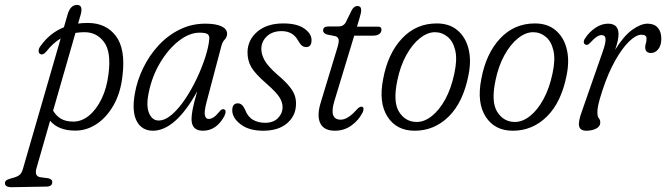

<svg xmlns="http://www.w3.org/2000/svg" viewBox="-126 -536 2772 799"><path d="M67.5 -322.5Q52.5 -304 40 -312Q34 -316.5 34.8 -326.2Q35.5 -336 43.5 -345.5Q81.5 -399 140 -422.5L154.5 -473Q166 -515.5 194.5 -515.5Q220.5 -515.5 210 -476L199 -438Q218.5 -440.5 239.5 -440.5Q315 -440.5 356 -386.5Q397 -332.5 384 -223Q376.5 -151.5 347.5 -99.8Q318.5 -48 276.2 -20Q234 8 186.5 7.5Q117 7.5 82.5 -33.5L25.5 165Q16.5 197.5 42 201.5L72.5 205.5Q91.5 208.5 91.5 222Q91.5 240 68 240.5L-76 243Q-105.5 243.5 -105.5 226Q-105.5 219.5 -100.2 215Q-95 210.5 -79 206Q-55 200.5 -45 192.2Q-35 184 -30.5 166.5L126.5 -376Q94 -356.5 67.5 -322.5ZM226 -402Q206 -402 188 -399L95 -75.5Q107.5 -54 127.5 -42Q147.5 -30 179.5 -30Q214 -30 244.5 -55Q275 -80 296.8 -124.8Q318.5 -169.5 325.5 -228Q337.5 -320 307 -361Q276.5 -402 226 -402Z M733 -109Q723 -70 726.8 -55.5Q730.5 -41 742 -41Q752 -41 762.8 -47.8Q773.5 -54.5 788 -72.5Q797.5 -84.5 806.5 -81Q818.5 -76.5 807.5 -52.5Q774.5 8 718.5 8Q671 8 671 -40.5Q671 -55.5 675.5 -80.2Q680 -105 695 -156.5Q649 -73 602.5 -32.5Q556 8 510.5 8Q464.5 8 443.2 -31.5Q422 -71 435 -146Q444.5 -201 469.8 -253Q495 -305 533.5 -346.8Q572 -388.5 621.5 -413Q671 -437.5 728.5 -437.5Q773 -437.5 796.2 -426.2Q819.5 -415 819 -395Q818.5 -381 809 -371.2Q799.5 -361.5 795.5 -345.5ZM492.5 -148.5Q481.5 -95 494.5 -64.8Q507.5 -34.5 534 -34.5Q560.5 -34.5 589 -59Q617.5 -83.5 644.2 -123.2Q671 -163 692.8 -209Q714.5 -255 728.5 -298.8Q742.5 -342.5 745 -374.5Q746 -388 737.8 -394Q729.5 -400 704.5 -400Q662 -400 618 -365.8Q574 -331.5 540 -274.2Q506 -217 492.5 -148.5Z M977 -25Q1012 -25 1031 -44.8Q1050 -64.5 1050 -90Q1050 -110 1037 -131Q1024 -152 983.5 -187.5Q935.5 -229 919.5 -257Q903.5 -285 904 -320.5Q905.5 -371 945.5 -404.8Q985.5 -438.5 1053 -438.5Q1110 -438.5 1140.2 -417.2Q1170.5 -396 1170.5 -369Q1170.5 -340 1148 -340Q1138.5 -340 1130.8 -346Q1123 -352 1114 -368Q1092.5 -406.5 1046 -406.5Q1007.5 -406.5 984.5 -384.8Q961.5 -363 961.5 -332Q961.5 -311 974 -286.8Q986.5 -262.5 1026.5 -227Q1061.5 -197.5 1079 -175.5Q1096.5 -153.5 1101.8 -135Q1107 -116.5 1105.5 -97Q1103.5 -52.5 1067.8 -22.2Q1032 8 969 8Q910 8 875.2 -18.8Q840.5 -45.5 840.5 -77Q840.5 -106 864 -106Q882 -106 894 -79.5Q905 -50 926.8 -37.5Q948.5 -25 977 -25Z M1269.5 -385.5 1234 -392.5Q1218.5 -398.5 1218.5 -409Q1218.5 -426 1241.5 -426H1284.5Q1301.5 -426 1311.5 -440.5L1338.5 -495Q1348 -511 1361 -511Q1377 -511 1377 -494Q1377 -482.5 1370 -460L1359.5 -425H1448.5Q1461.5 -425 1461.5 -412.5Q1461.5 -400.5 1451.5 -394Q1441.5 -387.5 1425.5 -387.5H1348L1265.5 -115.5Q1242 -38 1292 -38Q1321.5 -38 1359 -80.5Q1372.5 -95 1381 -91.5Q1386.5 -90 1386.8 -83.5Q1387 -77 1383.5 -69Q1368 -37 1337.5 -14.5Q1307 8 1267.5 8Q1221.5 8 1206.5 -23.8Q1191.5 -55.5 1209.5 -112L1275.5 -329.5Q1285 -358.5 1283.5 -370Q1282 -381.5 1269.5 -385.5Z M1691.5 -438.5Q1744 -438.5 1777.8 -410Q1811.5 -381.5 1823.8 -332.8Q1836 -284 1823.5 -223Q1801.5 -110.5 1741.5 -51.2Q1681.5 8 1599.5 8Q1524 8 1486.5 -50.5Q1449 -109 1468.5 -207.5Q1488 -313 1546.8 -375.8Q1605.5 -438.5 1691.5 -438.5ZM1608.5 -28.5Q1640 -28.5 1671 -53Q1702 -77.5 1726.8 -122.5Q1751.5 -167.5 1764.5 -229Q1777.5 -288 1768.5 -326.2Q1759.5 -364.5 1736.2 -383.2Q1713 -402 1684 -402Q1653 -402 1621.5 -377Q1590 -352 1565 -307Q1540 -262 1527.5 -201.5Q1508.5 -111.5 1535 -70Q1561.5 -28.5 1608.5 -28.5Z M2100 -438.5Q2152.5 -438.5 2186.2 -410Q2220 -381.5 2232.2 -332.8Q2244.5 -284 2232 -223Q2210 -110.5 2150 -51.2Q2090 8 2008 8Q1932.5 8 1895 -50.5Q1857.5 -109 1877 -207.5Q1896.5 -313 1955.2 -375.8Q2014 -438.5 2100 -438.5ZM2017 -28.5Q2048.5 -28.5 2079.5 -53Q2110.5 -77.5 2135.2 -122.5Q2160 -167.5 2173 -229Q2186 -288 2177 -326.2Q2168 -364.5 2144.8 -383.2Q2121.5 -402 2092.5 -402Q2061.5 -402 2030 -377Q1998.5 -352 1973.5 -307Q1948.5 -262 1936 -201.5Q1917 -111.5 1943.5 -70Q1970 -28.5 2017 -28.5Z M2311.5 -350Q2304.5 -352 2303.5 -359.5Q2302.5 -367 2308.5 -376Q2325.5 -402.5 2351.5 -420Q2377.5 -437.5 2404.5 -437.5Q2448 -437.5 2448 -393.5Q2448 -382 2445 -367.5Q2442 -353 2434 -329Q2469.5 -386.5 2505 -412Q2540.5 -437.5 2569 -437.5Q2596.5 -437.5 2611.2 -421Q2626 -404.5 2626 -374.5Q2626 -347 2613.2 -331.2Q2600.5 -315.5 2583.5 -315.5Q2559 -315.5 2559 -339Q2559 -348 2561.8 -355.8Q2564.5 -363.5 2564.5 -376Q2564.5 -391.5 2543.5 -391.5Q2521 -391.5 2492 -363.5Q2463 -335.5 2433.5 -283Q2404 -230.5 2380 -157Q2367 -116 2363.5 -98.5Q2360 -81 2360 -70Q2360 -50.5 2366 -43.8Q2372 -37 2372 -26Q2372 -10 2355 -1Q2338 8 2314 8Q2288.5 8 2284 -11Q2279.5 -30 2296.5 -75.5L2382.5 -322Q2395 -357.5 2394 -373.8Q2393 -390 2377 -390Q2368 -390 2356.8 -382.5Q2345.5 -375 2328 -356Q2318.5 -346.5 2311.5 -350Z"/></svg>

Font: Fraunces 144pt S100 Light
Style: Italic
Weight: 300
Italic angle: -16°
Version: Version 1.000; ttfautohint (v1.8.3)